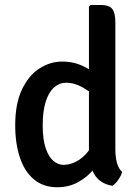

<svg xmlns="http://www.w3.org/2000/svg" viewBox="-20 -756 571 789"><path d="M454 -141Q454 -113 460.2 -88.2Q466.5 -63.5 482 -49.5Q478 -34.5 466.5 -17.8Q455 -1 442 7.5Q391 -1 368.2 -39Q345.5 -77 345.5 -127V-729L352 -735.5H394Q429 -735.5 441.5 -719Q454 -702.5 454 -665.5ZM42.5 -241Q42.5 -330 70.2 -388.2Q98 -446.5 142.2 -474.8Q186.5 -503 235.5 -503Q284 -503 324 -483Q364 -463 398.5 -438.5L385 -353Q356 -375.5 321.5 -395.8Q287 -416 251.5 -416Q224 -416 202.2 -396.8Q180.5 -377.5 168 -338.5Q155.5 -299.5 155.5 -241Q155.5 -183.5 167.5 -147.8Q179.5 -112 199 -95.2Q218.5 -78.5 241.5 -78.5Q265.5 -78.5 292 -91.5Q318.5 -104.5 341.5 -132.8Q364.5 -161 377.5 -207.5L400.5 -129Q392 -94.5 366 -61.8Q340 -29 301.5 -7.8Q263 13.5 215.5 13.5Q158 13.5 119.5 -18.8Q81 -51 61.8 -108.5Q42.5 -166 42.5 -241Z"/></svg>

Font: Signika Negative Medium
Style: Regular
Weight: 500
Designer: Anna Giedry
Foundry: Anna Giedry
Version: Version 2.001